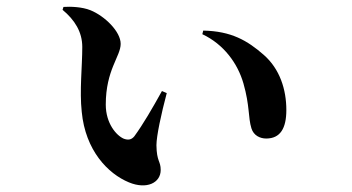

<svg xmlns="http://www.w3.org/2000/svg" viewBox="-20 -535 1040 568"><path d="M361.4 4.5C413.7 26.2 455.4 6.2 455.4 -32.2C455.4 -59.2 443.5 -56.1 442.8 -105.4C442.9 -133 457 -198.2 473.3 -259.6L459.1 -265.7C430.8 -214.6 403.4 -167.4 377.4 -131.8C368.2 -120.6 358.1 -120.4 346.3 -124.6C324.3 -133.9 292.9 -170 292.9 -225.5C292.9 -328.5 337 -368.2 337 -405.2C337 -441.6 290.1 -487.4 247.7 -504.7C222.8 -514.8 188.4 -515.9 167.7 -514.5L165.1 -505.9C201.1 -476 223.4 -440.4 223.4 -396.1C223.4 -338.2 215 -266.3 221.8 -204.3C232.6 -89.9 299.2 -21.2 361.4 4.5ZM767.5 -125.2C809.3 -125.2 827.1 -155.6 827.1 -209.4C827.1 -270.1 808 -330.6 760.6 -372.4C711.5 -415.4 663.9 -442.9 581.2 -444.5L578.6 -433.8C642.4 -403.8 683.2 -347.2 700.2 -288.1C719.3 -221.2 713.7 -187.8 723.8 -155.3C730.4 -133.9 749.6 -125.2 767.5 -125.2Z"/></svg>

Font: Source Han Serif TW VF
Style: Regular
Weight: 250
Designer: Ryoko NISHIZUKA 西塚涼子 (kana & ideographs); Frank Grießhammer (Latin, Greek & Cyrillic); Wenlong ZHANG 张文龙 (bopomofo); San
Foundry: Adobe
Version: Version 2.002;hotconv 1.1.0;makeotfexe 2.6.0